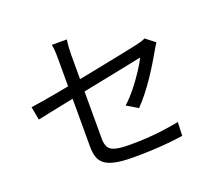

<svg xmlns="http://www.w3.org/2000/svg" viewBox="-131 -946 1261 1137"><g transform="rotate(-20 500.0 -377.5)"><path d="M305.6 -128.7Q305.6 -151.3 305.6 -193.6Q305.6 -235.9 305.6 -288.8Q305.6 -341.8 305.6 -399.1Q305.6 -456.3 305.6 -510.7Q305.6 -565.1 305.6 -609.7Q305.6 -654.2 305.6 -680.8Q305.6 -695.7 305.2 -711.5Q304.8 -727.2 303.4 -742.8Q302 -758.4 299 -772.8H393.6Q390.3 -751 388.5 -726.8Q386.7 -702.7 386.7 -680.8Q386.7 -654.9 386.7 -612.5Q386.7 -570.2 386.7 -518.6Q386.7 -467 386.7 -412.9Q386.7 -358.8 386.7 -307.7Q386.7 -256.7 386.7 -215.8Q386.7 -174.8 386.7 -149.7Q386.7 -115.8 398.2 -95.7Q409.6 -75.6 441 -67.2Q472.4 -58.7 531.8 -58.7Q590.3 -58.7 642.4 -62Q694.4 -65.3 744.2 -72.1Q794 -78.9 843.7 -88.3L840.5 -2.3Q796 3.9 747.1 8.8Q698.1 13.7 643.5 16.1Q588.8 18.5 526.4 18.5Q456.8 18.5 413.1 9.3Q369.4 0.1 346.1 -18.3Q322.8 -36.7 314.2 -64.3Q305.6 -91.9 305.6 -128.7ZM886.4 -575.3Q881.2 -567.5 874.1 -556.1Q867.1 -544.7 861.6 -535.2Q844.3 -504.2 821.5 -466.8Q798.6 -429.3 772 -389.7Q745.5 -350 716 -312.6Q686.5 -275.2 656.6 -244.4L587 -285.9Q624.7 -320.2 659.8 -364.3Q694.9 -408.5 722.7 -451.4Q750.5 -494.3 765.3 -523.7Q758.7 -522.6 724.3 -515.4Q689.9 -508.2 636.7 -497.5Q583.5 -486.7 518.9 -473.9Q454.2 -461.1 387.4 -447.5Q320.5 -433.8 258.8 -421.5Q197.2 -409.2 149.1 -399Q101 -388.9 75.5 -383.5L59.9 -467.1Q87.5 -470.5 135.2 -478.4Q182.9 -486.4 243.7 -497.6Q304.4 -508.8 370.8 -521.8Q437.2 -534.8 501.8 -547.6Q566.4 -560.3 622.4 -571.7Q678.5 -583.1 718.3 -591.3Q758.2 -599.5 774.4 -603.3Q790.4 -606.8 804.5 -611.3Q818.6 -615.8 827.3 -621.1Z"/></g></svg>

Font: Shanggu Sans SC VF
Style: Regular
Weight: 250
Designer: GuiWonder
Version: Version 1.021